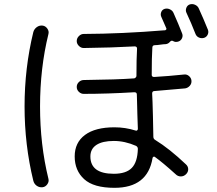

<svg xmlns="http://www.w3.org/2000/svg" viewBox="-20 -860 1040 920"><path d="M873 -799.8Q868.2 -810.5 873 -822.8Q877.9 -835 889.6 -838.9Q902.3 -842.8 915 -836.9Q927.7 -831.1 932.6 -819.3Q954.1 -772.5 976.6 -716.8Q980.5 -705.1 975.1 -693.8Q969.7 -682.6 958 -678.7Q945.3 -674.8 933.1 -680.2Q920.9 -685.5 916 -699.2Q897.5 -747.1 873 -799.8ZM525.4 -184.6Q470.7 -184.6 441.9 -165.5Q413.1 -146.5 413.1 -110.4Q413.1 -27.3 525.4 -27.3Q584 -27.3 611.3 -55.2Q638.7 -83 640.6 -146.5Q640.6 -156.2 631.8 -161.1Q578.1 -184.6 525.4 -184.6ZM528.3 40Q428.7 40 383.3 -1.5Q337.9 -43 337.9 -110.4Q337.9 -176.8 387.2 -213.4Q436.5 -250 528.3 -250Q581.1 -250 629.9 -234.4Q633.8 -232.4 637.2 -235.4Q640.6 -238.3 640.6 -242.2Q639.6 -268.6 638.2 -312.5Q636.7 -356.4 636.7 -372.1Q636.7 -377.9 636.2 -390.1Q635.7 -402.3 635.7 -407.2Q635.7 -418 624 -418Q494.1 -410.2 380.9 -410.2Q368.2 -410.2 357.9 -419.9Q347.7 -429.7 347.7 -443.4Q347.7 -457 357.9 -466.8Q368.2 -476.6 381.8 -476.6Q542 -478.5 622.1 -484.4Q626 -484.4 629.9 -488.3Q633.8 -492.2 633.8 -496.1Q633.8 -580.1 636.7 -627Q636.7 -637.7 625 -637.7Q522.5 -631.8 380.9 -629.9Q368.2 -629.9 357.9 -640.1Q347.7 -650.4 347.7 -663.1Q347.7 -676.8 357.9 -687Q368.2 -697.3 380.9 -697.3Q565.4 -698.2 767.6 -714.8H769.5Q773.4 -714.8 775.9 -717.8Q778.3 -720.7 777.3 -723.6Q769.5 -742.2 752.9 -779.3Q748 -790 752.4 -801.8Q756.8 -813.5 768.6 -817.4Q781.2 -821.3 793.9 -815.4Q806.6 -809.6 811.5 -797.9Q835.9 -743.2 852.5 -700.2Q857.4 -688.5 852.1 -676.8Q846.7 -665 835 -661.1Q821.3 -656.2 809.6 -663.1Q801.8 -668 794.9 -660.2Q786.1 -649.4 773.4 -648.4Q764.6 -648.4 748.5 -646Q732.4 -643.6 722.7 -643.6Q710 -643.6 710 -631.8Q707 -585.9 707 -501Q707 -491.2 718.8 -491.2Q787.1 -495.1 861.3 -502.9Q875 -504.9 885.7 -495.6Q896.5 -486.3 897.5 -472.7Q898.4 -459 889.2 -448.7Q879.9 -438.5 867.2 -436.5Q828.1 -432.6 720.7 -423.8Q709 -423.8 709 -412.1Q709 -405.3 710 -391.1Q710.9 -377 710.9 -370.1Q712.9 -316.4 714.8 -205.1Q714.8 -194.3 723.6 -189.5Q792 -147.5 871.1 -72.3Q881.8 -62.5 881.8 -48.8Q881.8 -35.2 871.1 -24.9Q860.4 -14.6 846.2 -14.6Q832 -14.6 821.3 -25.4Q759.8 -81.1 721.7 -108.4Q718.8 -110.4 715.3 -108.9Q711.9 -107.4 710.9 -102.5Q687.5 40 528.3 40ZM184.6 37.1Q168.9 39.1 156.2 30.3Q143.6 21.5 139.6 5.9Q97.7 -166 97.7 -350.1Q97.7 -534.2 139.6 -706.1Q143.6 -720.7 156.2 -730Q168.9 -739.3 184.6 -737.3Q198.2 -735.4 207 -722.7Q215.8 -710 211.9 -696.3Q171.9 -533.2 171.9 -350.1Q171.9 -167 211.9 -3.9Q215.8 9.8 207 22.5Q198.2 35.2 184.6 37.1Z"/></svg>

Font: Rounded-X Mgen+ 2m regular
Style: Regular
Weight: 400
Designer: [Source Han Sans]
Ryoko NISHIZUKA  (kana & ideographs); Paul D. Hunt (Latin, Greek & Cyrillic); Wenlong ZHANG  (bopomofo
Version: Version 1.059.20150602